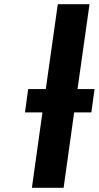

<svg xmlns="http://www.w3.org/2000/svg" viewBox="-20 -887 470 914"><path d="M133 7H282L283 6L333 -352H413L415 -353L430 -462L429 -463H349L406 -866L405 -867H256L255 -866L198 -463H115L114 -462L99 -353V-352H182L132 6Z"/></svg>

Font: Hussar Woodtype
Style: SeBdObl
Weight: 900
Foundry: Cannot Into Space Fonts
Version: Version 1.07